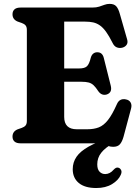

<svg xmlns="http://www.w3.org/2000/svg" viewBox="-20 -739 716 990"><path d="M231 -386H387.5Q417.5 -386 429 -398Q440.5 -410 448 -441Q452 -455.5 460.8 -462.5Q469.5 -469.5 481 -469.5Q507.5 -470 515 -441L551 -297.5Q555.5 -279 550.2 -268Q545 -257 531 -252Q518 -248 506.8 -252.2Q495.5 -256.5 487 -268.5Q474 -288.5 463 -299Q452 -309.5 437.5 -313.5Q423 -317.5 399 -317.5H231ZM44.5 -665.5Q44.5 -681.5 54.8 -690.8Q65 -700 86 -700H455.5Q477 -700 491.5 -704.8Q506 -709.5 518.5 -714.2Q531 -719 545.5 -719Q568 -719 579.2 -706.8Q590.5 -694.5 598 -667L635.5 -536Q640.5 -519.5 633 -508.2Q625.5 -497 610 -493Q595 -489.5 581.8 -495Q568.5 -500.5 560 -518.5Q542.5 -553.5 526.8 -575.2Q511 -597 494.8 -608.2Q478.5 -619.5 460.2 -623.5Q442 -627.5 418.5 -627.5H311V-136Q311 -104.5 327.2 -88.5Q343.5 -72.5 375.5 -72.5H430.5Q464 -72.5 489.2 -82.2Q514.5 -92 536.5 -119.8Q558.5 -147.5 582.5 -201.5Q589.5 -218 601.5 -224Q613.5 -230 629 -226.5Q646 -223.5 653.5 -210.5Q661 -197.5 655.5 -178L617 -34Q609.5 -7.5 598 5.2Q586.5 18 563.5 18Q549.5 18 537.2 13.5Q525 9 510.5 4.5Q496 0 474.5 0H86Q65 0 54.8 -9.2Q44.5 -18.5 44.5 -34.5Q44.5 -61 70.5 -72L92 -79.5Q105 -84 111.8 -92Q118.5 -100 118.5 -115.5V-584.5Q118.5 -600 111.8 -608Q105 -616 92 -620.5L70.5 -628Q44.5 -639 44.5 -665.5ZM549 -28 563 -0.5Q521.5 23.5 501.5 49.2Q481.5 75 481.5 108.5Q481.5 134 493.2 146.2Q505 158.5 522.5 158.5Q534.5 158.5 545.5 152.8Q556.5 147 565.5 136.5Q572 129.5 578 126.5Q584 123.5 591.5 126Q599.5 128.5 604.5 138Q609.5 147.5 602.5 163Q590.5 190.5 557.5 210.5Q524.5 230.5 476.5 230.5Q417.5 230.5 386.2 204.5Q355 178.5 355 133.5Q355 98 374.5 69.5Q394 41 436.8 17Q479.5 -7 549 -28Z"/></svg>

Font: Fraunces 28pt Soft Wonky
Style: Bold
Weight: 700
Version: Version 1.000;[b76b70a41]